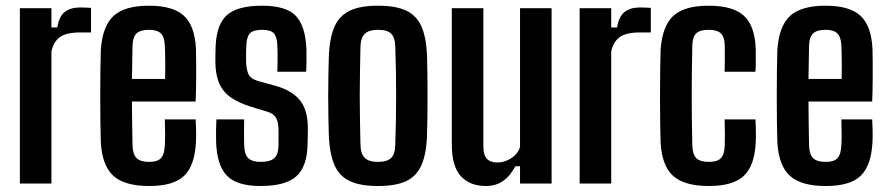

<svg xmlns="http://www.w3.org/2000/svg" viewBox="-20 -628 3040 657"><path d="M48 0V-600H156V-534H176Q182.5 -572.5 202.2 -587.5Q222 -602.5 254.5 -602.5Q265 -602.5 275.2 -602Q285.5 -601.5 291.5 -601V-517H255.5Q206 -517 184.2 -500.5Q162.5 -484 156 -451.5V0Z M491 8.5Q406 8.5 367.8 -26.5Q329.5 -61.5 325 -141.5Q324 -170 323.5 -211.2Q323 -252.5 323 -297.8Q323 -343 323.5 -385Q324 -427 325 -457Q330.5 -538.5 368.5 -573.5Q406.5 -608.5 490 -608.5Q572 -608.5 609.2 -574.2Q646.5 -540 650.5 -461.5Q651 -448 651.2 -419.2Q651.5 -390.5 651.2 -353.8Q651 -317 649.5 -280.5H431.5Q431.5 -244 432.2 -206.8Q433 -169.5 433.5 -130.5Q434.5 -99 447.8 -86.5Q461 -74 490.5 -74Q518.5 -74 530.5 -86.5Q542.5 -99 544 -130.5Q545 -145.5 545 -168.5Q545 -191.5 544 -219.5H649.5Q650.5 -206 651 -182.8Q651.5 -159.5 650.5 -141.5Q646.5 -61.5 610.2 -26.5Q574 8.5 491 8.5ZM431.5 -358H545Q545.5 -382.5 545.5 -406Q545.5 -429.5 545 -447.2Q544.5 -465 544 -473Q542.5 -501.5 530.2 -513.8Q518 -526 490 -526Q460.5 -526 447.5 -513.8Q434.5 -501.5 433.5 -473Q433 -442.5 432.5 -414Q432 -385.5 431.5 -358Z M871.5 8.5Q791 8.5 756.8 -26.5Q722.5 -61.5 719.5 -141.5Q719 -159.5 719.2 -182.5Q719.5 -205.5 720.5 -219.5H815.5Q815 -191.5 815 -168.8Q815 -146 815.5 -130.5Q816.5 -99 830 -86.5Q843.5 -74 871.5 -74Q904 -74 918.2 -86.5Q932.5 -99 933 -130.5Q933 -144 933 -150.8Q933 -157.5 933.2 -163.8Q933.5 -170 933 -182.5Q933 -208.5 925 -223.8Q917 -239 895.5 -245.5L836.5 -263.5Q797 -276 770.5 -294.2Q744 -312.5 730.8 -341.5Q717.5 -370.5 717 -414.5Q717 -425.5 717 -435.5Q717 -445.5 717.5 -456.5Q718 -538 753.2 -573.2Q788.5 -608.5 877 -608.5Q958.5 -608.5 991.8 -574.2Q1025 -540 1028.5 -461Q1029 -443 1028.8 -419.8Q1028.5 -396.5 1027.5 -382.5H929Q929.5 -395 929.8 -412.5Q930 -430 929.8 -446.5Q929.5 -463 929 -473Q928 -502.5 916.8 -514.2Q905.5 -526 877 -526Q847 -526 835.5 -514.2Q824 -502.5 823 -473Q822.5 -458.5 822 -449.8Q821.5 -441 822 -423Q822 -395 829 -377Q836 -359 862 -351L915 -336.5Q974.5 -321.5 1004 -287.8Q1033.5 -254 1033.5 -188Q1033.5 -176.5 1033.2 -163.5Q1033 -150.5 1032.5 -138.5Q1032 -60 995.2 -25.8Q958.5 8.5 871.5 8.5Z M1273.5 8.5Q1213.5 8.5 1177.8 -8Q1142 -24.5 1125.5 -61Q1109 -97.5 1105.5 -157Q1104.5 -185.5 1103.8 -222.5Q1103 -259.5 1103 -299Q1103 -338.5 1103.8 -376Q1104.5 -413.5 1105.5 -443.5Q1109 -502.5 1125.5 -538.8Q1142 -575 1177.8 -591.8Q1213.5 -608.5 1273.5 -608.5Q1334.5 -608.5 1369.8 -591.8Q1405 -575 1421.5 -538.8Q1438 -502.5 1441 -443.5Q1442 -414.5 1442.5 -377.8Q1443 -341 1443 -301.2Q1443 -261.5 1442.5 -224.2Q1442 -187 1441 -157Q1438 -98 1421.5 -61.5Q1405 -25 1369.8 -8.2Q1334.5 8.5 1273.5 8.5ZM1273.5 -74Q1305 -74 1318.5 -87.5Q1332 -101 1332.5 -131Q1334 -175 1334.8 -217Q1335.5 -259 1335.5 -300.5Q1335.5 -342 1334.8 -383.8Q1334 -425.5 1332.5 -469.5Q1332 -499 1318.8 -512.5Q1305.5 -526 1273.5 -526Q1242.5 -526 1228.5 -512.5Q1214.5 -499 1213.5 -469.5Q1212.5 -425.5 1211.8 -383.5Q1211 -341.5 1211 -300Q1211 -258.5 1211.8 -216.5Q1212.5 -174.5 1213.5 -131Q1214.5 -101 1228.5 -87.5Q1242.5 -74 1273.5 -74Z M1642.5 8.5Q1588 8.5 1557 -25Q1526 -58.5 1526 -135.5V-600H1634V-126.5Q1634 -98 1645.8 -85Q1657.5 -72 1682.5 -72Q1706 -72 1728.2 -85.8Q1750.5 -99.5 1759.5 -124V-600H1867.5V0H1759.5V-59H1743.5Q1724.5 -24 1700.2 -7.8Q1676 8.5 1642.5 8.5Z M1963.5 0V-600H2071.5V-534H2091.5Q2098 -572.5 2117.8 -587.5Q2137.5 -602.5 2170 -602.5Q2180.5 -602.5 2190.8 -602Q2201 -601.5 2207 -601V-517H2171Q2121.5 -517 2099.8 -500.5Q2078 -484 2071.5 -451.5V0Z M2459.5 -382.5Q2460 -395 2460.2 -412.5Q2460.5 -430 2460.2 -446.5Q2460 -463 2460 -473Q2459 -502.5 2446.2 -514.2Q2433.5 -526 2404.5 -526Q2375.5 -526 2362.8 -514.2Q2350 -502.5 2349 -473Q2348 -428.5 2347.5 -385.8Q2347 -343 2347 -301Q2347 -259 2347.5 -216.8Q2348 -174.5 2349 -130.5Q2350 -99 2363 -86.5Q2376 -74 2406 -74Q2434 -74 2446.5 -86.5Q2459 -99 2460 -130.5Q2460.5 -146 2460.5 -168.8Q2460.5 -191.5 2459.5 -219.5H2565Q2566 -205.5 2566.5 -182.5Q2567 -159.5 2566 -141.5Q2562.5 -61.5 2525.5 -26.5Q2488.5 8.5 2406 8.5Q2321.5 8.5 2283 -26.5Q2244.5 -61.5 2240.5 -141.5Q2239.5 -170 2239 -211.2Q2238.5 -252.5 2238.5 -297.8Q2238.5 -343 2239 -385Q2239.5 -427 2240.5 -457Q2246 -538.5 2283.8 -573.5Q2321.5 -608.5 2404.5 -608.5Q2488 -608.5 2525.5 -574.2Q2563 -540 2566 -461Q2566.5 -443 2566.2 -419.8Q2566 -396.5 2565 -382.5Z M2806 8.5Q2721 8.5 2682.8 -26.5Q2644.5 -61.5 2640 -141.5Q2639 -170 2638.5 -211.2Q2638 -252.5 2638 -297.8Q2638 -343 2638.5 -385Q2639 -427 2640 -457Q2645.5 -538.5 2683.5 -573.5Q2721.5 -608.5 2805 -608.5Q2887 -608.5 2924.2 -574.2Q2961.5 -540 2965.5 -461.5Q2966 -448 2966.2 -419.2Q2966.5 -390.5 2966.2 -353.8Q2966 -317 2964.5 -280.5H2746.5Q2746.5 -244 2747.2 -206.8Q2748 -169.5 2748.5 -130.5Q2749.5 -99 2762.8 -86.5Q2776 -74 2805.5 -74Q2833.5 -74 2845.5 -86.5Q2857.5 -99 2859 -130.5Q2860 -145.5 2860 -168.5Q2860 -191.5 2859 -219.5H2964.5Q2965.5 -206 2966 -182.8Q2966.5 -159.5 2965.5 -141.5Q2961.5 -61.5 2925.2 -26.5Q2889 8.5 2806 8.5ZM2746.5 -358H2860Q2860.5 -382.5 2860.5 -406Q2860.5 -429.5 2860 -447.2Q2859.5 -465 2859 -473Q2857.5 -501.5 2845.2 -513.8Q2833 -526 2805 -526Q2775.5 -526 2762.5 -513.8Q2749.5 -501.5 2748.5 -473Q2748 -442.5 2747.5 -414Q2747 -385.5 2746.5 -358Z"/></svg>

Font: Big Shoulders Display Thin
Style: Bold
Weight: 700
Version: Version 2.002